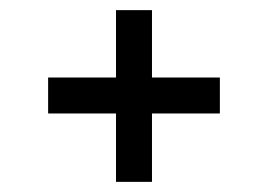

<svg xmlns="http://www.w3.org/2000/svg" viewBox="-20 -457 527 379"><path d="M209 -304V-437H280V-304H414V-233H280V-98H209V-233H75V-304Z"/></svg>

Font: Arya
Style: Regular
Weight: 400
Designer: Eduardo Rodriguez Tunni, Modular Infotech
Foundry: Eduardo Rodriguez Tunni, Modular Infotech
Version: Version 1.002